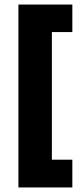

<svg xmlns="http://www.w3.org/2000/svg" viewBox="-20 -723 355 844"><path d="M61 101V-689H208V101ZM61 101V-21H298V101ZM61 -582V-703H298V-582Z"/></svg>

Font: Bricolage Grotesque SemiCondensed ExtraBold
Style: Regular
Weight: 800
Width: 4
Designer: Mathieu Triay
Foundry: Atelier Triay
Version: Version 1.001;gftools[0.9.33.dev8+g029e19f]